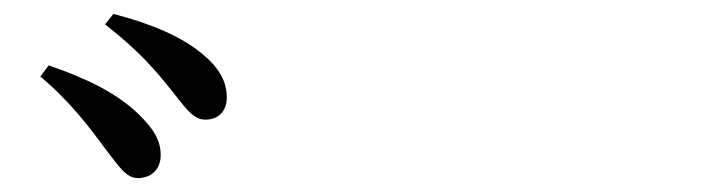

<svg xmlns="http://www.w3.org/2000/svg" viewBox="-20 -865 1040 276"><path d="M178 -609C199 -609 211 -623 211 -642C211 -663 201 -680 178 -702C149 -730 106 -752 50 -771L38 -755C82 -718 110 -680 130 -653C150 -627 161 -609 178 -609ZM275 -693C294 -693 306 -705 306 -725C306 -748 295 -768 269 -789C242 -811 201 -830 143 -845L131 -830C180 -792 205 -762 225 -737C246 -711 257 -693 275 -693Z"/></svg>

Font: Source Han Serif CN SemiBold
Style: Regular
Weight: 600
Designer: Ryoko NISHIZUKA 西塚涼子 (kana & ideographs); Frank Grießhammer (Latin, Greek & Cyrillic); Wenlong ZHANG 张文龙 (bopomofo); San
Foundry: Adobe Systems Incorporated
Version: Version 1.000;PS 1;hotconv 16.6.53;makeotf.lib2.5.65590